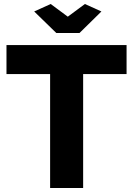

<svg xmlns="http://www.w3.org/2000/svg" viewBox="-20 -934 661 954"><path d="M231.9 -914.1 316.9 -851.1 401.9 -914.1 483.9 -877 375 -770H259.8L149.9 -877ZM608.9 -565.9H393.1V0H229V-565.9H12.2V-710H608.9Z"/></svg>

Font: Raleway-v4020 ExtraBold
Style: Regular
Weight: 800
Designer: Matt McInerney, Pablo Impallari, Rodrigo Fuenzalida
Foundry: Matt McInerney, Pablo Impallari, Rodrigo Fuenzalida
Version: Version 4.020;PS 004.020;hotconv 1.0.88;makeotf.lib2.5.64775